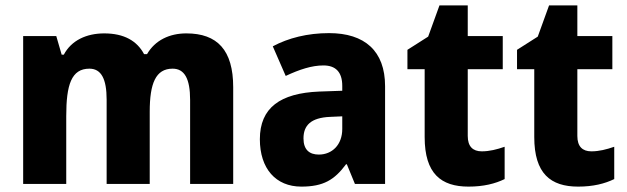

<svg xmlns="http://www.w3.org/2000/svg" viewBox="-20 -749 2328 713"><path d="M672 -625C610 -625 556 -600 526 -548H515C489 -597 441 -625 367 -625C301 -625 245 -599 217 -546H209L189 -615H66V-66H226V-318C226 -434 245 -494 312 -494C356 -494 376 -456 376 -379V-66H536V-334C536 -439 558 -494 621 -494C665 -494 686 -457 686 -378V-66H846V-425C846 -563 787 -625 672 -625Z M1202 -626C1122 -626 1051 -608 993 -577L1041 -467C1092 -491 1138 -506 1181 -506C1226 -506 1251 -482 1251 -430V-412L1165 -409C1021 -403 945 -349 945 -232C945 -123 1004 -56 1099 -56C1181 -56 1222 -81 1265 -139H1268L1298 -66H1410V-429C1410 -560 1334 -626 1202 -626ZM1206 -315 1251 -317V-270C1251 -211 1213 -175 1164 -175C1129 -175 1107 -193 1107 -235C1107 -283 1134 -312 1206 -315Z M1769 -187C1736 -187 1717 -205 1717 -244V-492H1847V-615H1717V-729H1612L1570 -613L1493 -564V-492H1557V-240C1557 -104 1618 -56 1720 -56C1776 -56 1819 -67 1854 -84V-204C1825 -194 1798 -187 1769 -187Z M2176 -187C2143 -187 2124 -205 2124 -244V-492H2254V-615H2124V-729H2019L1977 -613L1900 -564V-492H1964V-240C1964 -104 2025 -56 2127 -56C2183 -56 2226 -67 2261 -84V-204C2232 -194 2205 -187 2176 -187Z"/></svg>

Font: Noto Sans Malayalam UI SemiCondensed ExtraBold
Style: Regular
Weight: 800
Width: 4
Designer: Jelle Bosma - Monotype Design Team
Foundry: Monotype Imaging Inc.
Version: Version 2.104